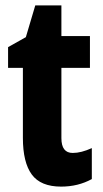

<svg xmlns="http://www.w3.org/2000/svg" viewBox="-20 -683 381 713"><path d="M250 -115Q266 -115 283.5 -119.5Q301 -124 321 -133V-18Q270 10 207 10Q131 10 98 -35Q65 -80 65 -171V-431H10V-508L76 -545L111 -663H208V-549H314V-431H208V-170Q208 -115 250 -115Z"/></svg>

Font: Noto Sans Telugu ExtraCondensed ExtraBold
Style: Regular
Weight: 800
Width: 2
Designer: Jelle Bosma - Monotype Design Team
Foundry: Monotype Imaging Inc.
Version: Version 2.005; ttfautohint (v1.8.4.7-5d5b)